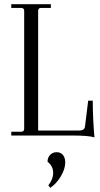

<svg xmlns="http://www.w3.org/2000/svg" viewBox="-20 -650 478 921"><path d="M433 9Q407 0 323 0H34V-18H81Q96 -18 96 -32V-598Q96 -612 81 -612H34V-630H224V-612H177Q163 -612 163 -598V-24H361Q387 -24 388 -46L403 -167H425Q425 -85 433 9ZM221 251 212 239Q235 210 235 179Q235 147 208 126Q208 106 220.5 93Q233 80 252 80Q271 80 282 93.5Q293 107 293 129Q293 160 272 195.5Q251 231 221 251Z"/></svg>

Font: Arapey Thin
Style: Regular
Weight: 100
Designer: Eduardo Rodriguez Tunni
Foundry: Eduardo Rodriguez Tunni
Version: Version 4.000;hotconv 1.0.109;makeotfexe 2.5.65596